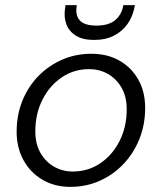

<svg xmlns="http://www.w3.org/2000/svg" viewBox="-20 -718 632 750"><path d="M255 12Q194 12 146.5 -15.5Q99 -43 72 -92Q45 -141 45 -203Q45 -269 67.5 -324.5Q90 -380 130 -421Q170 -462 223 -485Q276 -508 337 -508Q399 -508 446 -481.5Q493 -455 520 -407.5Q547 -360 547 -297Q547 -231 524.5 -175Q502 -119 462 -77Q422 -35 369 -11.5Q316 12 255 12ZM264 -48Q324 -48 371.5 -80Q419 -112 447 -167Q475 -222 475 -291Q475 -341 454.5 -376Q434 -411 401 -429.5Q368 -448 328 -448Q269 -448 221.5 -416Q174 -384 146 -329Q118 -274 118 -205Q118 -155 138.5 -120Q159 -85 192 -66.5Q225 -48 264 -48ZM347 -562Q303 -562 276 -579Q249 -596 239 -624Q229 -652 234 -685L236 -698H280Q273 -660 291 -639Q309 -618 357 -618Q404 -618 429.5 -639Q455 -660 462 -698H507L504 -684Q497 -651 477.5 -623.5Q458 -596 425.5 -579Q393 -562 347 -562Z"/></svg>

Font: DM Sans 24pt Light
Style: Italic
Weight: 300
Italic angle: -10°
Designer: Colophon Foundry, Jonny Pinhorn
Foundry: Colophon Foundry
Version: Version 4.004;gftools[0.9.30]